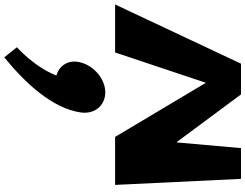

<svg xmlns="http://www.w3.org/2000/svg" viewBox="-156 -475 1125 880"><g transform="rotate(90 406.0 -34.5)"><path d="M344.5 -415H345.5L593 0H813L785.3 -577H644.3L618.3 -283H616.3L398.3 -577H257.3L-14 0H206ZM388.1 45C449.1 45 489.8 93 481 157C461.8 289 344.8 413 228.3 508L182.1 450C182.1 450 271.1 372 311.8 269C263.8 256 236.7 211 252 157C268.8 93 331.1 45 388.1 45Z"/></g></svg>

Font: Hussar Milosc
Style: Obl
Weight: 700
Foundry: Cannot Into Space Fonts
Version: Version 1.02